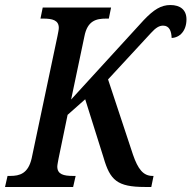

<svg xmlns="http://www.w3.org/2000/svg" viewBox="-39 -744 762 764"><path d="M-19 0H252L262 -44H251C215 -44 189 -50 189 -81C189 -88 192 -101 194 -113L230 -287L300 -349L373 -117C399 -27 427 0 538 0H563L572 -44H568C531 -44 510 -71 490 -129L391 -428L562 -613C581 -634 595 -642 610 -642C635 -642 643 -620 644 -593C676 -594 703 -621 703 -667C703 -705 678 -724 639 -724C602 -724 573 -706 533 -664L244 -348L297 -600C309 -661 343 -670 383 -670H394L403 -714H131L122 -670H133C169 -670 195 -664 195 -633C195 -626 192 -613 190 -602L87 -114C73 -53 39 -44 2 -44H-9Z"/></svg>

Font: Noto Serif Condensed Medium
Style: Italic
Weight: 500
Width: 3
Italic angle: -12°
Designer: Monotype Design Team
Foundry: Monotype Imaging Inc.
Version: Version 2.013